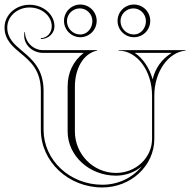

<svg xmlns="http://www.w3.org/2000/svg" viewBox="-60 -821 838 846"><path d="M471 -728C471 -758.9 496.5 -784 528 -784C558.4 -784 583 -758.9 583 -728C583 -695.4 559.3 -669 530 -669C497.4 -669 471 -695.4 471 -728ZM235 -728C235 -758.9 260.5 -784 292 -784C322.4 -784 347 -758.9 347 -728C347 -695.4 323.3 -669 294 -669C261.4 -669 235 -695.4 235 -728ZM458 -729C458 -689.3 490.3 -657 530 -657C570 -657 602 -689 602 -729C602 -769 570 -801 530 -801C490 -801 458 -769 458 -729ZM222 -729C222 -689.3 254.3 -657 294 -657C333.7 -657 366 -689.3 366 -729C366 -768.7 333.7 -801 294 -801C254.3 -801 222 -768.7 222 -729ZM620 -400C620 -504.8 681 -591 758 -598V-600H462V-598C543.7 -598 610 -509.3 610 -400V-209C610 -126.2 538.9 -59 451.3 -59C351.2 -59 270 -141 270 -242V-440C270 -517.8 306.7 -585.7 368 -598V-600H130C85.8 -600 50 -636 50 -680H48C47.1 -674.4 46.6 -669 46.6 -663.9C46.6 -622 84 -588 130 -588H308.7C262 -551.2 238 -500.8 238 -440V-242C238 -134.4 333.6 -47 451.3 -47C494.5 -47 534.3 -62.5 564.5 -87.8C525 -38.8 461.9 -7 391 -7C247 -7 132 -116 132 -249V-420C132 -517 81.9 -559.3 37.6 -596.5C2.8 -625.7 -28 -652.2 -28 -700C-28 -748.6 15.9 -788 70 -788C124.1 -788 168 -750.8 168 -705C168 -676.3 146.5 -653 120 -653V-649C153.1 -649 180 -674.1 180 -705C180 -757.4 130.7 -800 70 -800C9.3 -800 -40 -755.2 -40 -700C-40 -646.1 -4.6 -616 29.9 -587.3C74.3 -550.3 120 -512 120 -420V-249C120 -109 241 5 391 5C517 5 620 -90.6 620 -209ZM696.5 -588C652.6 -560.4 624.6 -521.7 612.5 -471.3C598.5 -522 569.5 -564.4 533.5 -588Z"/></svg>

Font: SortefaxS01
Style: Medium
Weight: 500
Designer: gluk
Foundry: gluk
Version: Version 0.261